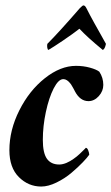

<svg xmlns="http://www.w3.org/2000/svg" viewBox="-20 -681 410 707"><path d="M287.1 -661.1Q293 -661.1 297.9 -651.4Q311.5 -624.5 327.6 -595.5Q343.8 -566.4 356 -544.9Q368.2 -523.4 370.1 -519.5Q366.2 -500 358.4 -497.1Q299.8 -545.4 272.5 -575.2Q249.5 -557.1 211.7 -531.5Q173.8 -505.9 158.2 -497.1Q155.3 -498.5 154.1 -505.4Q152.8 -512.2 154.3 -519.5Q197.3 -562.5 274.4 -651.4Q284.2 -661.1 287.1 -661.1ZM259.8 -438.5Q287.1 -438.5 311 -431.9Q335 -425.3 345.7 -417Q360.4 -395 360.4 -368.2Q360.4 -345.7 343.8 -327.1Q327.1 -308.6 305.7 -308.6Q274.9 -308.6 255.9 -344.7Q255.4 -345.7 252.9 -350.6Q250.5 -355.5 249.3 -357.2Q248 -358.9 245.6 -363.5Q243.2 -368.2 241.5 -370.4Q239.7 -372.6 236.8 -376.2Q233.9 -379.9 231.4 -381.8Q229 -383.8 226.1 -385.7Q223.1 -387.7 219.7 -388.7Q216.3 -389.6 212.9 -389.6Q195.3 -389.6 177.7 -355.5Q160.2 -321.3 148.9 -268.8Q137.7 -216.3 137.7 -166Q137.7 -117.7 152.8 -96.4Q168 -75.2 198.2 -75.2Q204.6 -75.2 211.7 -76.9Q218.8 -78.6 225.1 -81.3Q231.4 -84 238.3 -87.9Q245.1 -91.8 250.7 -95.9Q256.3 -100.1 262.5 -104.7Q268.6 -109.4 272.9 -113.8Q277.3 -118.2 281.7 -122.3Q286.1 -126.5 288.8 -129.2Q291.5 -131.8 293.9 -134.3L295.9 -136.7Q301.3 -136.7 304.9 -127.2Q308.6 -117.7 308.6 -111.3Q301.8 -101.1 284.7 -83.3Q267.6 -65.4 243.2 -44.7Q218.8 -23.9 188.2 -9Q157.7 5.9 131.8 5.9Q84.5 5.9 49.6 -28.8Q14.6 -63.5 14.6 -127.9Q14.6 -202.1 51.3 -274.9Q87.9 -347.7 145.3 -393.1Q202.6 -438.5 259.8 -438.5Z"/></svg>

Font: Crimson
Style: BoldItalic
Weight: 700
Italic angle: -11°
Version: Version 0.8